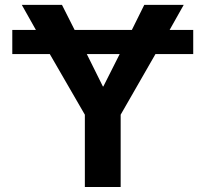

<svg xmlns="http://www.w3.org/2000/svg" viewBox="-20 -750 823 770"><path d="M29.3 -533.2V-629.9H124L67.4 -730.5H228.5L279.3 -629.9H508.8L558.6 -730.5H716.8L660.2 -629.9H754.9V-533.2H603.5L463.9 -290V0H320.3V-290L179.7 -533.2ZM460 -533.2H328.1L392.6 -403.3H394.5Z"/></svg>

Font: Mgen+ 1c bold
Style: Bold
Weight: 700
Designer: [Source Han Sans]
Ryoko NISHIZUKA  (kana & ideographs); Paul D. Hunt (Latin, Greek & Cyrillic); Wenlong ZHANG  (bopomofo
Version: Version 1.059.20150602